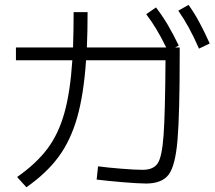

<svg xmlns="http://www.w3.org/2000/svg" viewBox="-20 -791 904 806"><path d="M385.7 -37.1 391.6 -92.8Q431.6 -87.4 489.3 -82.8Q546.9 -78.1 579.1 -78.1Q624 -78.1 642.1 -105.5Q660.2 -132.8 666.7 -223.6Q673.3 -314.5 674.8 -538.1H341.3Q331.5 -394.5 304 -297.9Q276.4 -201.2 225.6 -132.3Q174.8 -63.5 90.8 -4.9L51.8 -47.9Q131.3 -103.5 178.2 -165.5Q225.1 -227.5 250 -315.7Q274.9 -403.8 283.7 -538.1H46.9V-591.8H286.6Q289.1 -667.5 289.1 -740.2H347.7Q347.7 -660.6 344.7 -591.8H677.7Q656.7 -634.8 636.7 -668Q616.7 -701.2 593.8 -731.4L634.8 -759.8Q661.6 -725.1 684.1 -687Q706.5 -648.9 730.5 -599.6L715.3 -591.8H734.4V-563.5Q734.4 -310.1 725.1 -202.1Q715.8 -94.2 687.7 -57.6Q659.7 -21 593.8 -20.5Q556.2 -21 495.6 -26.1Q435.1 -31.2 385.7 -37.1ZM728.5 -746.1 771.5 -770.5Q796.9 -734.9 817.6 -696Q838.4 -657.2 860.4 -608.4L815.4 -586.9Q793 -637.7 772.5 -675Q752 -712.4 728.5 -746.1Z"/></svg>

Font: Pretendard GOV Light
Style: Regular
Weight: 300
Designer: Base glyphs from Inter by Rasmus Andersson; Hangeul glyphs from Noto Sans CJK(Source Han Sans) by Jang Soo-young and Kan
Foundry: Kil Hyung-jin
Version: Version 1.309